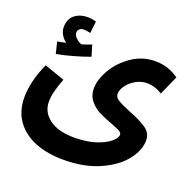

<svg xmlns="http://www.w3.org/2000/svg" viewBox="-140 -723 1100 1095"><g transform="rotate(20 410.5 -175.0)"><path d="M78 -241 201 -198Q182 -147 174 -114.5Q166 -82 166 -52Q166 11 220 51Q274 91 372 91Q444 91 498.5 73.5Q553 56 582.5 31.5Q612 7 612 -14Q612 -26 595 -35Q578 -44 543 -57Q495 -75 462.5 -91.5Q430 -108 405.5 -138Q381 -168 381 -212Q381 -265 417.5 -327.5Q454 -390 518 -433.5Q582 -477 660 -477Q737 -477 802 -431L750 -314Q729 -328 705 -335.5Q681 -343 659 -343Q623 -343 590.5 -325Q558 -307 538.5 -280Q519 -253 519 -228Q519 -207 543 -192.5Q567 -178 619 -157Q688 -130 725.5 -104Q763 -78 763 -34Q763 27 714 88.5Q665 150 572.5 190.5Q480 231 356 231Q259 231 184.5 201.5Q110 172 68 113.5Q26 55 26 -28Q26 -125 78 -241ZM307 -376Q267 -361 212.5 -345.5Q158 -330 110 -321L93 -391L144 -401Q125 -415 112.5 -436.5Q100 -458 100 -481Q100 -531 132 -556Q164 -581 209 -581Q238 -581 262 -573L254 -501Q228 -507 212 -507Q198 -507 188 -498.5Q178 -490 178 -478Q178 -460 193.5 -445Q209 -430 228 -423Q257 -431 287 -443Z"/></g></svg>

Font: Noto Sans Arabic
Style: Bold
Weight: 700
Designer: Nadine Chahine
Foundry: Monotype Imaging Inc.
Version: Version 1.001